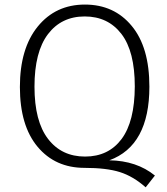

<svg xmlns="http://www.w3.org/2000/svg" viewBox="-20 -716 721 829"><path d="M128.9 -341.8Q128.9 -192.4 187.5 -116.2Q246.1 -40 347.2 -40Q448.2 -40 504.9 -115.7Q561.5 -191.4 562 -342.8Q562 -494.1 504.4 -569.3Q446.3 -645 345.7 -645Q245.1 -645 187 -568.4Q128.9 -491.7 128.9 -341.8ZM345.2 8.8Q218.3 8.8 142.1 -82.5Q65.9 -173.8 65.9 -340.3Q65.9 -506.8 143.1 -601.6Q220.2 -696.3 346.7 -696.3Q472.7 -696.3 548.8 -604Q625 -512.2 625 -341.8Q625 -86.9 452.1 -23.9Q570.3 -22 648.9 42L608.9 92.8Q554.7 44.9 497.1 26.9Q439.5 8.8 345.2 8.8Z"/></svg>

Font: FiraSans-Light
Style: Regular
Weight: 300
Designer: Carrois Corporate & Edenspiekermann AG
Foundry: Carrois Corporate GbR & Edenspiekermann AG
Version: Version 3.106;PS 003.106;hotconv 1.0.70;makeotf.lib2.5.58329